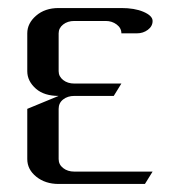

<svg xmlns="http://www.w3.org/2000/svg" viewBox="-20 -458 439 478"><path d="M47.9 -62V-187L126 -219.2Q90.3 -219.2 69.8 -236.8Q47.9 -255.9 47.9 -280.8V-375Q47.9 -399.9 69.8 -418.9Q91.8 -438 126 -438H282.2Q314.9 -438 336.9 -428.7Q359.9 -418.9 359.9 -405.8Q359.9 -392.6 348.1 -383.8Q336.4 -375 320.8 -375H282.2Q282.2 -388.2 270.5 -397Q258.8 -405.8 243.2 -405.8H165Q148.4 -405.8 137.2 -397Q126 -388.2 126 -375V-280.8Q126 -267.6 137.2 -258.8Q148.4 -250 165 -250H282.2L263.2 -219.2H165Q148.4 -219.2 137.2 -210.4Q126 -201.7 126 -187V-62Q126 -48.3 137.2 -39.6Q148.4 -30.8 165 -30.8H359.9L340.8 0H126Q92.8 0 70.3 -18.1Q47.9 -36.1 47.9 -62Z"/></svg>

Font: Hhenum
Style: Regular
Weight: 400
Designer: T. Christopher White
Version: Version 1.0